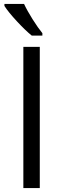

<svg xmlns="http://www.w3.org/2000/svg" viewBox="-20 -951 319 971"><path d="M98.1 0V-713.9H181.2V0ZM194.3 -771H140.6Q108.9 -796.4 65.4 -843.3Q22 -890.1 2.4 -920.9V-931.2H101.6Q117.2 -897.5 145 -853.3Q172.9 -809.1 194.3 -783.2Z"/></svg>

Font: CAA NEO Sans
Style: Regular
Weight: 400
Version: Version 1.10